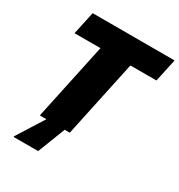

<svg xmlns="http://www.w3.org/2000/svg" viewBox="-202 -824 1072 1149"><g transform="rotate(30 334.0 -249.0)"><path d="M134 0 247 -530H68L102 -688H668L634 -530H454L341 0ZM63 190V185L191 -18H312L311 -13L232 190Z"/></g></svg>

Font: Saira Thin ExtraBold
Style: Italic
Weight: 800
Italic angle: -12°
Version: Version 1.101